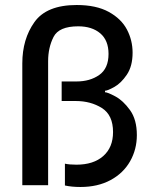

<svg xmlns="http://www.w3.org/2000/svg" viewBox="-20 -737 618 766"><path d="M69 -484Q69 -581 117.5 -649Q166 -717 286 -717Q364 -717 414 -689.5Q464 -662 486.5 -619Q509 -576 509 -527Q509 -473 486 -439Q463 -405 436 -390Q409 -375 399 -375V-369Q409 -369 440 -352.5Q471 -336 498.5 -298Q526 -260 526 -198Q526 -141 499 -93.5Q472 -46 421 -18.5Q370 9 301 9Q266 9 239 3V-84Q257 -80 285 -80Q353 -80 392 -114.5Q431 -149 431 -210Q431 -278 386.5 -306Q342 -334 282 -334H226V-412H285Q339 -412 376 -438Q413 -464 413 -522Q413 -576 380 -604Q347 -632 292 -632Q215 -632 193.5 -589.5Q172 -547 172 -493V2H69Z"/></svg>

Font: Lopes Sans Medium
Style: Regular
Weight: 500
Designer: Gabriel Lam, Diego Maldonado
Foundry: TypeRant, Foresti Design
Version: Version 4.000